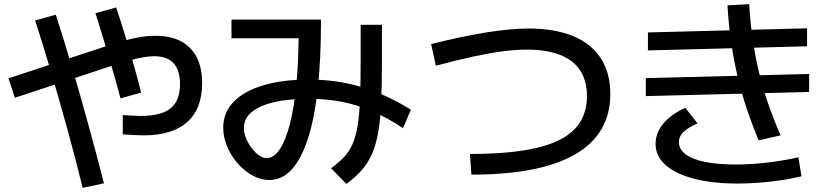

<svg xmlns="http://www.w3.org/2000/svg" viewBox="-20 -838 4040 929"><path d="M674 -183Q652 -183 626 -184.5Q600 -186 574 -188V-281Q597 -280 619.5 -278.5Q642 -277 660 -277Q760 -277 805.5 -314Q851 -351 851 -431Q851 -566 726 -566Q705 -566 677 -561.5Q649 -557 610.5 -547Q572 -537 516 -518L52 -365L21 -459L486 -612Q542 -631 585 -642.5Q628 -654 663.5 -659.5Q699 -665 731 -665Q841 -665 899.5 -606Q958 -547 958 -436Q958 -312 886 -247.5Q814 -183 674 -183ZM380 71Q346 -68 307.5 -207.5Q269 -347 229.5 -481.5Q190 -616 150 -739L250 -767Q290 -643 330 -507.5Q370 -372 408.5 -231.5Q447 -91 483 49ZM563 -362Q542 -442 511 -547.5Q480 -653 442 -774L542 -802Q564 -737 585.5 -666Q607 -595 627 -524.5Q647 -454 663 -390Z M1283 33Q1241 33 1201.5 11Q1162 -11 1130 -47.5Q1098 -84 1079 -129Q1060 -174 1060 -220Q1060 -293 1110 -345Q1160 -397 1253 -425Q1346 -453 1475 -453Q1609 -453 1729.5 -417Q1850 -381 1968 -307L1930 -218Q1853 -269 1780.5 -300Q1708 -331 1633.5 -345.5Q1559 -360 1475 -360Q1326 -360 1243 -323Q1160 -286 1160 -220Q1160 -196 1170 -170.5Q1180 -145 1197 -122.5Q1214 -100 1233 -86.5Q1252 -73 1270 -73Q1305 -73 1333.5 -115.5Q1362 -158 1382.5 -237.5Q1403 -317 1414 -430Q1425 -543 1425 -684L1452 -653H1100V-743H1533V-733Q1533 -547 1517 -404.5Q1501 -262 1469 -164.5Q1437 -67 1390.5 -17Q1344 33 1283 33ZM1582 -24Q1619 -51 1644.5 -78Q1670 -105 1686 -141.5Q1702 -178 1710.5 -230.5Q1719 -283 1722 -359Q1725 -435 1725 -543V-718H1828V-538Q1828 -422 1824 -337.5Q1820 -253 1809 -193Q1798 -133 1778.5 -90Q1759 -47 1729 -13.5Q1699 20 1656 52Z M2254 -93Q2452 -93 2577 -122.5Q2702 -152 2761 -214Q2820 -276 2820 -373Q2820 -484 2746.5 -541Q2673 -598 2529 -598Q2477 -598 2414.5 -590Q2352 -582 2272.5 -565Q2193 -548 2089 -520L2066 -625Q2224 -664 2338.5 -682Q2453 -700 2537 -700Q2664 -700 2752.5 -663.5Q2841 -627 2887 -556Q2933 -485 2933 -383Q2933 -190 2763.5 -91.5Q2594 7 2261 7Z M3547 50Q3426 50 3337 26.5Q3248 3 3200 -40Q3152 -83 3152 -142Q3152 -195 3190 -240.5Q3228 -286 3296 -316L3355 -241Q3306 -219 3285 -197.5Q3264 -176 3265 -149Q3266 -115 3298 -91Q3330 -67 3391.5 -54.5Q3453 -42 3540 -42Q3614 -42 3694 -51.5Q3774 -61 3843 -77L3858 15Q3787 32 3706.5 41Q3626 50 3547 50ZM3105 -373V-460L3895 -480V-393ZM3651 -159Q3618 -237 3592 -315.5Q3566 -394 3547.5 -474Q3529 -554 3517 -638Q3505 -722 3500 -812L3605 -818Q3610 -731 3621.5 -651Q3633 -571 3651 -494Q3669 -417 3695.5 -340Q3722 -263 3757 -183ZM3115 -594V-681L3885 -701V-614Z"/></svg>

Font: M PLUS 1 Thin Medium
Style: Regular
Weight: 500
Version: Version 1.001